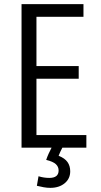

<svg xmlns="http://www.w3.org/2000/svg" viewBox="-20 -713 486 927"><path d="M223 194Q207 194 190.5 191Q174 188 158 184L166 138Q192 146 218 146Q263 146 263 110Q263 92 249.5 79.5Q236 67 203 59Q208 44 215 28.5Q222 13 229 0H84V-693H383V-632H156V-394H360V-333H156V-61H397V0H281Q271 19 263 39Q293 51 306 69.5Q319 88 319 114Q319 150 292 172Q265 194 223 194Z"/></svg>

Font: Ubuntu Sans Condensed
Style: Regular
Weight: 400
Width: 3
Designer: Dalton Maag Ltd
Foundry: Dalton Maag Ltd
Version: Version 1.006; ttfautohint (v1.8.4.7-5d5b)